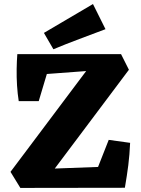

<svg xmlns="http://www.w3.org/2000/svg" viewBox="-20 -930 700 951"><path d="M80.8 0.8 32 -78.8 428.5 -607 518 -619 579.5 -662 618.5 -584.5 215.2 -47 135.5 -37ZM80.8 0.8 143.2 -91.2 584.5 -107.5 598.5 0ZM598.5 0 433.5 -21.5 518.5 -237.2 624.5 -222.5Q622 -163.8 615.5 -112.2Q609 -60.8 598.5 0ZM72.8 -429Q67 -465.2 64.4 -506.5Q61.8 -547.8 62.5 -588.2Q63.2 -628.8 65.8 -662L223.8 -602.8L171.8 -429ZM97.8 -555 65.8 -662H579.5L547 -588.5ZM244.5 -686 197.5 -767 440.5 -910 502.5 -785.5Q439.5 -761.5 373 -736.8Q306.5 -712 244.5 -686Z"/></svg>

Font: Eczar
Style: Regular
Weight: 400
Designer: Vaibhav Singh
Foundry: Rosetta Type Foundry
Version: Version 2.000